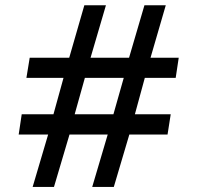

<svg xmlns="http://www.w3.org/2000/svg" viewBox="-20 -714 758 738"><path d="M105.5 4.4 165 -196.8H51.8L63.5 -274.9H185.5L224.1 -414.6H81.5L94.2 -492.2H246.1L304.2 -693.8H387.2L328.1 -492.2H476.1L535.2 -693.8H617.2L558.6 -492.2H667L655.3 -414.6H536.6L498.5 -274.9H636.2L624 -196.8H477.1L417.5 4.4H334.5L394 -196.8H247.1L187.5 4.4ZM267.1 -274.9H416L455.6 -414.6H306.2Z"/></svg>

Font: Kameron SemiBold
Style: Regular
Weight: 600
Designer: Vernon Adams
Foundry: Vernon Adams
Version: Version 1.100